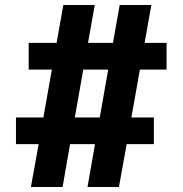

<svg xmlns="http://www.w3.org/2000/svg" viewBox="-20 -750 732 770"><path d="M44 -172V-279H154L188 -471H95V-578H207L234 -730H360L333 -578H433L460 -730H587L560 -578H648V-471H541L507 -279H597V-172H488L457 0H331L361 -172H261L231 0H104L135 -172ZM414 -471H314L280 -279H380Z"/></svg>

Font: M PLUS 1p
Style: Bold
Weight: 700
Version: Version 1.062